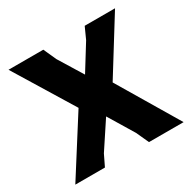

<svg xmlns="http://www.w3.org/2000/svg" viewBox="-146 -789 930 932"><g transform="rotate(-30 319.0 -322.5)"><path d="M613 -645 423 -339 625 0H431L399 -70L313 -212L214 -62L184 0H18L218 -315L16 -645H211L243 -574L326 -439L414 -581L443 -645Z"/></g></svg>

Font: Alegreya Sans SC ExtraBold
Style: Regular
Weight: 800
Designer: Juan Pablo del Peral
Foundry: Huerta Tipografica
Version: Version 2.007